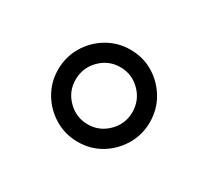

<svg xmlns="http://www.w3.org/2000/svg" viewBox="-64 -864 464 428"><g transform="rotate(30 168.0 -650.5)"><path d="M168 -532Q136 -532 109 -548Q82 -564 66 -591Q50 -618 50 -650Q50 -683 66 -710Q82 -737 109 -753Q136 -769 168 -769Q201 -769 227.5 -753Q254 -737 270 -710Q286 -683 286 -650Q286 -618 270 -591Q254 -564 227.5 -548Q201 -532 168 -532ZM168 -577Q198 -577 219.5 -598.5Q241 -620 241 -650Q241 -681 219.5 -702.5Q198 -724 168 -724Q138 -724 116.5 -702.5Q95 -681 95 -650Q95 -620 116.5 -598.5Q138 -577 168 -577Z"/></g></svg>

Font: Kiwi Maru
Style: Regular
Weight: 400
Designer: Hiroki-Chan
Version: Version 1.100